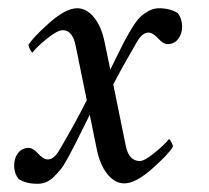

<svg xmlns="http://www.w3.org/2000/svg" viewBox="-20 -445 511 470"><path d="M288.1 -86.9Q295.9 -50.8 322.3 -50.8Q333.5 -50.8 358.4 -71Q383.3 -91.3 393.6 -104.5Q395.5 -104.5 399.4 -97.2Q403.3 -89.8 403.3 -85.9Q393.1 -67.9 352.5 -32Q312 3.9 284.2 3.9Q261.2 3.9 242.9 -18.8Q224.6 -41.5 216.8 -80.1L199.7 -164.1Q192.4 -149.4 180.4 -125.2Q168.5 -101.1 162.1 -88.6Q155.8 -76.2 146 -58.1Q136.2 -40 128.9 -31Q121.6 -22 112.1 -12.5Q102.5 -2.9 92.5 1Q82.5 4.9 71.3 4.9Q43.9 4.9 25.4 -6.8Q14.6 -21 14.6 -40Q14.6 -58.1 24.4 -70.6Q34.2 -83 50.8 -83Q60.5 -83 73 -69.3Q85.4 -55.7 95.7 -54.7Q111.3 -53.7 125 -77.1Q159.7 -135.3 192.4 -199.7L165 -334Q157.2 -371.1 133.8 -371.1Q120.6 -371.1 95.5 -350.8Q70.3 -330.6 59.6 -316.4Q57.6 -316.4 53.7 -323.7Q49.8 -331.1 49.8 -335Q60.1 -353 100.6 -388.9Q141.1 -424.8 168.9 -424.8Q191.9 -424.8 210.2 -402.3Q228.5 -379.9 236.3 -340.8L250 -274.4Q253.9 -282.2 261.2 -297.4Q275.4 -326.2 282.5 -340.1Q289.6 -354 301.5 -373.8Q313.5 -393.6 322.3 -402.3Q331.1 -411.1 343.5 -418Q356 -424.8 369.1 -424.8Q396.5 -424.8 415 -413.1Q425.8 -398.9 425.8 -379.9Q425.8 -361.8 416 -349.4Q406.2 -336.9 389.6 -336.9Q379.9 -336.9 367.4 -350.6Q355 -364.3 344.7 -365.2Q329.1 -366.2 315.4 -342.8Q279.8 -281.7 257.3 -238.3Z"/></svg>

Font: Amiri
Style: Slanted
Weight: 400
Italic angle: 9°
Designer: Khaled Hosny
Version: Version 000.107